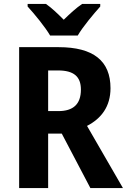

<svg xmlns="http://www.w3.org/2000/svg" viewBox="-20 -953 643 973"><path d="M234 -773H374C400 -818 455 -883 488 -920V-933H396C364 -911 337 -886 303 -853C271 -885 243 -912 213 -933H120V-920C154 -883 209 -816 234 -773ZM277 -714H77V0H224V-276H293L438 0H603L421 -315C493 -352 540 -413 540 -506C540 -644 454 -714 277 -714ZM274 -596C354 -596 390 -565 390 -499C390 -424 350 -390 276 -390H224V-596Z"/></svg>

Font: Noto Sans Myanmar UI SemiCondensed
Style: Bold
Weight: 700
Width: 4
Designer: Monotype Design Team
Foundry: Monotype Imaging Inc.
Version: Version 2.103